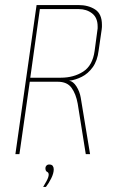

<svg xmlns="http://www.w3.org/2000/svg" viewBox="-20 -611 451 761"><path d="M41 0 125 -591H291Q330 -591 357 -573.5Q384 -556 384 -513Q384 -509 384 -504Q384 -499 383 -494L371 -411Q366 -370 347.5 -344.5Q329 -319 304 -306.5Q279 -294 254 -291Q270 -289 283 -268.5Q296 -248 300 -224L337 0H320L288 -200Q281 -239 263.5 -263Q246 -287 209 -287H98L57 0ZM221 -303Q272 -303 309.5 -327Q347 -351 355 -409L366 -491Q367 -495 367 -498.5Q367 -502 367 -506Q367 -541 345 -558Q323 -575 292 -575H138L100 -303ZM151 130Q156 122 164.5 106.5Q173 91 173 81Q173 73 166.5 70Q160 67 160 55Q160 50 164 45.5Q168 41 175 41Q185 41 189 46.5Q193 52 193 60Q193 76 183 96Q173 116 162 130Z"/></svg>

Font: Alumni Sans Pinstripe
Style: Italic
Weight: 400
Italic angle: -8°
Designer: Robert E. Leuschke
Foundry: Robert E. Leuschke
Version: Version 1.010; ttfautohint (v1.8.4.7-5d5b)